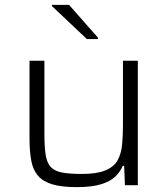

<svg xmlns="http://www.w3.org/2000/svg" viewBox="-20 -759 685 787"><path d="M295 8Q232 8 194 -3.5Q156 -15 135.5 -39Q115 -63 108 -101Q101 -139 101 -191V-510H162V-209Q162 -155 167.5 -122.5Q173 -90 189 -73.5Q205 -57 236 -51.5Q267 -46 316 -46Q377 -46 412 -60.5Q447 -75 462 -102Q477 -129 480.5 -166Q484 -203 484 -247V-510H545V0H492L489 -79H483Q473 -55 453 -35.5Q433 -16 395 -4Q357 8 295 8ZM336 -599 193 -734V-739H263L382 -604V-599Z"/></svg>

Font: Saira SemiExpanded Light
Style: Regular
Weight: 300
Width: 6
Designer: Hector Gatti with collaboration of the Omnibus-Type team
Foundry: Omnibus-Type
Version: Version 1.101